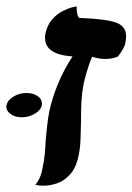

<svg xmlns="http://www.w3.org/2000/svg" viewBox="-29 -587 420 609"><path d="M-8 -254Q-5 -269 13.5 -280.5Q32 -292 55 -292Q76 -292 90 -282.5Q104 -273 104 -259V-254Q101 -238 82 -226.5Q63 -215 40 -215Q19 -215 5 -225Q-9 -235 -9 -249Q-9 -252 -8 -254ZM106 -55Q111 -76 113 -98Q115 -120 116 -143Q118 -165 120.5 -187.5Q123 -210 127 -232Q136 -275 154.5 -320Q173 -365 201 -408Q114 -414 114 -466Q114 -469 114 -472.5Q114 -476 115 -480Q121 -508 136.5 -525.5Q152 -543 170 -552Q188 -561 201 -564Q214 -567 214 -567Q214 -533 224 -530Q307 -527 339 -515.5Q371 -504 371 -472Q371 -462 368 -448Q367 -442 359.5 -429Q352 -416 344 -407Q334 -403 323.5 -401.5Q313 -400 305 -400Q294 -400 283 -402Q272 -404 263 -407Q253 -383 246 -358.5Q239 -334 236 -320Q231 -293 229.5 -267.5Q228 -242 228 -217V-204Q227 -176 226.5 -149Q226 -122 221 -97Q213 -55 193 -33.5Q173 -12 150.5 -5Q128 2 110 2Q98 2 90.5 0.5Q83 -1 83 -1Q91 -10 97 -23Q103 -36 106 -55Z"/></svg>

Font: Libertinus Serif Semibold Italic
Style: Regular
Weight: 600
Italic angle: -11.5°
Designer: Philipp H. Poll, Khaled Hosny
Foundry: Caleb Maclennan
Version: Version 7.051;RELEASE